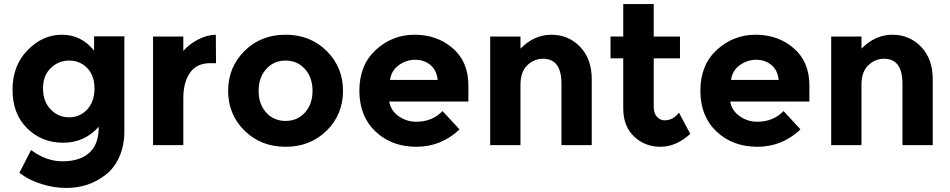

<svg xmlns="http://www.w3.org/2000/svg" viewBox="-20 -719 4705 951"><path d="M448 -280Q448 -345 412 -382Q376 -419 323 -419Q270 -419 231.5 -382Q193 -345 193 -281Q193 -217 230.5 -177.5Q268 -138 322 -138Q376 -138 412 -177Q448 -216 448 -280ZM469 -91Q398 -12 292.5 -12Q187 -12 114.5 -83.5Q42 -155 42 -274.5Q42 -394 116.5 -470.5Q191 -547 287 -547Q383 -547 446 -468V-539H596V-70Q596 2 571 58Q546 114 504 146Q421 212 308 212Q248 212 185.5 192.5Q123 173 76 137L134 24Q208 80 290.5 80Q373 80 421 39Q469 -2 469 -91Z M1021 -406Q954 -406 921 -358.5Q888 -311 888 -233V0H738V-538H888V-467Q917 -500 960.5 -523Q1004 -546 1049 -547L1050 -406Z M1261 -269Q1261 -203 1298.5 -161.5Q1336 -120 1394.5 -120Q1453 -120 1490.5 -161.5Q1528 -203 1528 -269Q1528 -335 1490.5 -377Q1453 -419 1394.5 -419Q1336 -419 1298.5 -377Q1261 -335 1261 -269ZM1679 -269Q1679 -152 1598 -72Q1517 8 1394.5 8Q1272 8 1191 -72Q1110 -152 1110 -269Q1110 -386 1191 -466.5Q1272 -547 1394.5 -547Q1517 -547 1598 -466.5Q1679 -386 1679 -269Z M2256 -78Q2165 8 2042.5 8Q1920 8 1840 -67.5Q1760 -143 1760 -270Q1760 -397 1841.5 -472Q1923 -547 2034 -547Q2145 -547 2222.5 -480Q2300 -413 2300 -296V-216H1908Q1915 -172 1954 -144Q1993 -116 2042 -116Q2121 -116 2172 -169ZM1912 -323H2148Q2143 -371 2112 -397Q2081 -423 2036.5 -423Q1992 -423 1955 -396Q1918 -369 1912 -323Z M2558 -300V0H2408V-538H2558V-478Q2626 -547 2711 -547Q2796 -547 2853.5 -487Q2911 -427 2911 -327V0H2761V-304Q2761 -428 2670 -428Q2625 -428 2591.5 -395.5Q2558 -363 2558 -300Z M3218 -430V-189Q3218 -158 3234 -140.5Q3250 -123 3272 -123Q3314 -123 3343 -161L3399 -56Q3329 8 3251.5 8Q3174 8 3120.5 -43Q3067 -94 3067 -182V-430H3004V-538H3067V-699H3218V-538H3348V-430Z M3945 -78Q3854 8 3731.5 8Q3609 8 3529 -67.5Q3449 -143 3449 -270Q3449 -397 3530.5 -472Q3612 -547 3723 -547Q3834 -547 3911.5 -480Q3989 -413 3989 -296V-216H3597Q3604 -172 3643 -144Q3682 -116 3731 -116Q3810 -116 3861 -169ZM3601 -323H3837Q3832 -371 3801 -397Q3770 -423 3725.5 -423Q3681 -423 3644 -396Q3607 -369 3601 -323Z M4247 -300V0H4097V-538H4247V-478Q4315 -547 4400 -547Q4485 -547 4542.5 -487Q4600 -427 4600 -327V0H4450V-304Q4450 -428 4359 -428Q4314 -428 4280.5 -395.5Q4247 -363 4247 -300Z"/></svg>

Font: Montserrat_am3
Style: Bold
Weight: 700
Designer: Julieta Ulanovsky
Foundry: Julieta Ulanovsky. Armenina letters added by Vahan Hovhannisyan
Version: Version 2.001